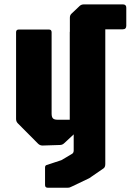

<svg xmlns="http://www.w3.org/2000/svg" viewBox="-20 -685 598 878"><path d="M299.5 -454V-604Q299.5 -616 307.5 -623L344.5 -658Q352 -665 364.5 -665H541.5Q557.5 -665 557.5 -650V-567Q557.5 -551 541.5 -551H461.5V-537.5ZM198.5 173.5Q186 173.5 186 161V81Q186 71.5 193.5 69.5L260.5 47.5L309.5 18.5Q317 14 317 3V-70.5L274 -30.5Q265.5 -22 254 -22L174.5 -19.5Q163 -19.5 154.5 -27.5L61.5 -121Q53.5 -129 53.5 -141V-537.5Q53.5 -550 66 -550H203.5Q216 -550 216 -537.5V-165.5Q216 -150 222 -143.8Q228 -137.5 243 -137.5H299V-537.5Q299 -550 311.5 -550H449Q461.5 -550 461.5 -537.5V65Q461.5 79.5 453.5 85L388 130L309.5 167.5Q302.5 171 298.8 172.2Q295 173.5 287 173.5Z"/></svg>

Font: Jaro 24pt
Style: Regular
Weight: 400
Designer: Agyei Archer, Celine Hurka, Mirko Velimirović
Version: Version 1.000